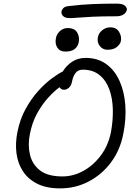

<svg xmlns="http://www.w3.org/2000/svg" viewBox="-20 -1031 756 1061"><path d="M312 10Q237 10 186 -15.5Q135 -41 106.5 -85Q78 -129 71 -184.5Q64 -240 76 -300Q90 -372 121.5 -429Q153 -486 191 -528Q229 -570 265.5 -597Q302 -624 327 -636Q346 -668 378 -689.5Q410 -711 453 -711Q520 -711 567 -677Q614 -643 640.5 -584Q667 -525 672.5 -449.5Q678 -374 661 -290Q644 -202 594 -134.5Q544 -67 471 -28.5Q398 10 312 10ZM145 -290Q133 -230 145.5 -176.5Q158 -123 201 -89.5Q244 -56 325 -56Q384 -56 439.5 -86Q495 -116 536.5 -171Q578 -226 593 -300Q605 -365 603.5 -426.5Q602 -488 584 -537.5Q566 -587 529.5 -616.5Q493 -646 437 -646Q411 -646 397 -627Q383 -608 378 -580Q374 -558 361 -546.5Q348 -535 334 -535Q318 -535 309 -549Q280 -528 247 -492Q214 -456 186 -406Q158 -356 145 -290ZM365 -931Q339 -931 328 -943Q317 -955 320 -968Q321 -976 329.5 -985.5Q338 -995 357 -997Q429 -1006 493 -1008.5Q557 -1011 624 -1011Q659 -1011 671 -999Q683 -987 681 -977Q678 -961 662.5 -951Q647 -941 623 -941Q542 -941 491.5 -938.5Q441 -936 412 -933.5Q383 -931 365 -931ZM574 -756Q547 -756 531 -777.5Q515 -799 521 -825Q525 -848 545 -864Q565 -880 590 -880Q623 -880 638 -855Q653 -830 648 -804Q645 -788 626.5 -772Q608 -756 574 -756ZM341 -746Q311 -746 297 -767.5Q283 -789 289 -820Q293 -843 311.5 -859.5Q330 -876 354 -876Q393 -876 407 -850.5Q421 -825 415 -797Q410 -773 392 -759.5Q374 -746 341 -746Z"/></svg>

Font: Shantell Sans Normal
Style: Italic
Weight: 300
Italic angle: -11.31°
Designer: Stephen Nixon, Anya Danilova, Shantell Martin
Foundry: Arrow Type
Version: Version 1.008;[a672d596b]